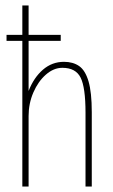

<svg xmlns="http://www.w3.org/2000/svg" viewBox="-20 -685 415 705"><path d="M62 0V-665H85V-351Q104 -400 137.5 -429Q171 -458 215 -458Q248 -458 270.5 -442.5Q293 -427 305 -386.5Q317 -346 317 -273V0H294V-271Q294 -364 276 -400Q258 -436 209 -436Q177 -436 148.5 -411Q120 -386 102.5 -345.5Q85 -305 85 -259V0ZM4 -535V-557H203V-535Z"/></svg>

Font: Inconsolata Condensed ExtraLight
Style: Regular
Weight: 200
Width: 3
Monospace: yes
Designer: Raph Levien, Cyreal, Brenton Simpson
Foundry: Raph Levien, Cyreal, Google
Version: Version 3.100; ttfautohint (v1.8.4.7-5d5b)